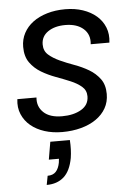

<svg xmlns="http://www.w3.org/2000/svg" viewBox="-56 -600 633 890"><g transform="rotate(-5 261.0 -155.0)"><path d="M250 49Q253 94 247 132Q236 192 205 219.5Q174 247 125 247L133 205Q158 205 171.5 190.5Q185 176 190 149L192 131H145L159 49ZM439 -149Q439 -112 422.5 -83Q406 -54 376.5 -33.5Q347 -13 306.5 -2Q266 9 219 9Q174 9 136.5 -3Q99 -15 72.5 -37Q46 -59 32.5 -90.5Q19 -122 24 -161H113Q109 -119 138 -91.5Q167 -64 224 -64Q278 -64 313.5 -85Q349 -106 349 -146Q349 -174 328.5 -191.5Q308 -209 277 -222Q246 -235 210.5 -248Q175 -261 144 -279.5Q113 -298 92.5 -326.5Q72 -355 72 -400Q72 -435 87.5 -464Q103 -493 130.5 -513.5Q158 -534 196.5 -545.5Q235 -557 281 -557Q326 -557 363 -544.5Q400 -532 426 -509.5Q452 -487 464.5 -455.5Q477 -424 472 -385H385Q390 -430 359.5 -457Q329 -484 275 -484Q226 -484 194.5 -462.5Q163 -441 163 -403Q163 -373 183.5 -355Q204 -337 234.5 -323Q265 -309 301 -296Q337 -283 367.5 -265Q398 -247 418.5 -219.5Q439 -192 439 -149Z"/></g></svg>

Font: SVN-Poppins
Style: Italic
Weight: 400
Italic angle: -10°
Designer: Ninad Kale (Devanagari), Jonny Pinhorn (Latin)
Foundry: Indian Type Foundry
Version: Version 3.002 2017; ttfautohint (v1.8.3)